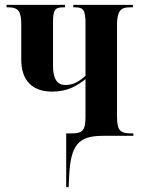

<svg xmlns="http://www.w3.org/2000/svg" viewBox="-20 -556 600 786"><path d="M251 210H261L263 167C269 38 300 0 401 0H526V-10H518C475 -10 459 -18 459 -79V-455C459 -511 475 -526 510 -526H524V-536H280V-526H288C321 -526 330 -515 330 -459V-246C301 -219 276 -208 248 -208C216 -208 197 -230 197 -287V-461C197 -515 204 -526 239 -526H246V-536H7V-526H14C56 -526 67 -508 67 -456V-312C67 -228 111 -181 193 -181C257 -181 296 -205 330 -232V-79C330 -24 319 -10 275 -10H251Z"/></svg>

Font: Noto Serif Display ExtraCondensed
Style: Bold
Weight: 700
Width: 2
Designer: Monotype Design Team
Foundry: Monotype Imaging Inc.
Version: Version 2.009